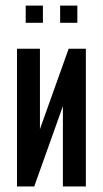

<svg xmlns="http://www.w3.org/2000/svg" viewBox="-20 -677 373 697"><path d="M208.3 -291.7 104.2 0H41.7V-500H125V-208.3L229.2 -500H291.7V0H208.3ZM135.8 -594.2H73.3V-656.7H135.8ZM260.8 -594.2H198.3V-656.7H260.8Z"/></svg>

Font: Yulong
Style: Regular
Weight: 400
Designer: GGBotNet
Foundry: f0n7.com
Version: 1.00